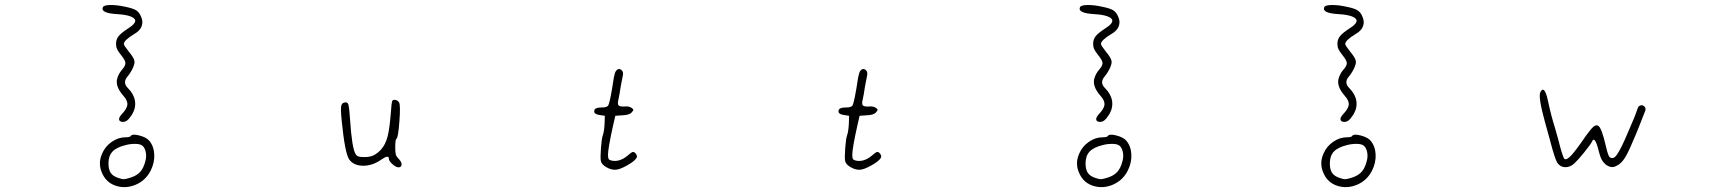

<svg xmlns="http://www.w3.org/2000/svg" viewBox="-20 -693 7040 786"><path d="M559 -99Q551 -104 531.5 -104Q512 -104 494 -99Q457 -90 440.5 -72.5Q424 -55 424 -24Q424 1 433.5 15Q443 29 466 36Q480 41 488 40.5Q496 40 515 34Q540 26 554 10.5Q568 -5 575 -33Q581 -54 576 -73.5Q571 -93 559 -99ZM515 -136Q521 -146 550 -138.5Q579 -131 591 -117Q610 -94 611.5 -60.5Q613 -27 597 5Q577 45 537 62.5Q497 80 457.5 68.5Q418 57 400 20Q379 -22 398 -64Q410 -93 437 -112Q464 -131 494 -131Q512 -131 515 -136ZM401 -663Q404 -672 431.5 -672.5Q459 -673 494 -665Q524 -659 537 -651Q550 -643 557 -626Q567 -605 560 -586Q553 -567 530 -554Q487 -528 487 -513Q487 -507 507 -482Q527 -458 530 -445Q533 -435 524.5 -416Q516 -397 503 -381Q480 -355 504 -332Q528 -308 532.5 -280Q537 -252 521 -225Q509 -206 500 -199.5Q491 -193 480 -194Q468 -196 467.5 -204.5Q467 -213 478 -225Q500 -248 501.5 -264.5Q503 -281 485 -301Q449 -342 461 -375Q467 -393 479 -407Q494 -424 493.5 -435Q493 -446 476 -467Q464 -482 459.5 -491.5Q455 -501 455 -514Q455 -532 466 -545.5Q477 -559 508 -579Q556 -610 514 -626Q495 -633 462 -635Q426 -637 411 -644Q396 -651 401 -663Z M1585 -278Q1588 -286 1598.5 -284Q1609 -282 1614 -273Q1620 -262 1615 -195.5Q1610 -129 1603 -125Q1598 -122 1598 -89Q1598 -68 1600.5 -60Q1603 -52 1611 -44Q1624 -31 1624 -19.5Q1624 -8 1611 -8Q1601 -8 1586.5 -21Q1572 -34 1572 -43Q1572 -61 1543 -41Q1505 -14 1466 -14.5Q1427 -15 1409 -41Q1392 -67 1379 -197Q1374 -246 1377 -260Q1380 -274 1396 -274Q1404 -274 1407 -262Q1410 -250 1413 -204Q1421 -84 1436 -62Q1440 -55 1447 -52.5Q1454 -50 1472 -50Q1494 -50 1509 -57Q1524 -64 1540 -81Q1558 -101 1566.5 -133.5Q1575 -166 1580 -232Q1583 -272 1585 -278Z M2502 -403Q2511 -415 2522 -408Q2533 -401 2530 -385Q2527 -372 2521 -339Q2516 -304 2512 -287Q2507 -268 2512 -262Q2517 -256 2536 -257Q2556 -259 2566 -251Q2573 -246 2573 -243.5Q2573 -241 2566 -233Q2557 -222 2528 -221L2499 -219L2490 -180Q2469 -86 2469 -59Q2469 -47 2471.5 -42.5Q2474 -38 2482 -36Q2515 -28 2548 -55Q2566 -71 2571 -71Q2578 -71 2583.5 -63Q2589 -55 2587 -49Q2581 -35 2548.5 -16.5Q2516 2 2498 2Q2480 2 2461.5 -9Q2443 -20 2440 -33Q2437 -44 2440 -85.5Q2443 -127 2448 -140Q2453 -153 2455 -186L2456 -219L2436 -222Q2415 -225 2413 -234Q2411 -244 2418.5 -248.5Q2426 -253 2444 -253Q2463 -253 2469 -260Q2477 -269 2493 -376Q2497 -397 2502 -403Z M3502 -403Q3511 -415 3522 -408Q3533 -401 3530 -385Q3527 -372 3521 -339Q3516 -304 3512 -287Q3507 -268 3512 -262Q3517 -256 3536 -257Q3556 -259 3566 -251Q3573 -246 3573 -243.5Q3573 -241 3566 -233Q3557 -222 3528 -221L3499 -219L3490 -180Q3469 -86 3469 -59Q3469 -47 3471.5 -42.5Q3474 -38 3482 -36Q3515 -28 3548 -55Q3566 -71 3571 -71Q3578 -71 3583.5 -63Q3589 -55 3587 -49Q3581 -35 3548.5 -16.5Q3516 2 3498 2Q3480 2 3461.5 -9Q3443 -20 3440 -33Q3437 -44 3440 -85.5Q3443 -127 3448 -140Q3453 -153 3455 -186L3456 -219L3436 -222Q3415 -225 3413 -234Q3411 -244 3418.5 -248.5Q3426 -253 3444 -253Q3463 -253 3469 -260Q3477 -269 3493 -376Q3497 -397 3502 -403Z M4559 -99Q4551 -104 4531.5 -104Q4512 -104 4494 -99Q4457 -90 4440.5 -72.5Q4424 -55 4424 -24Q4424 1 4433.5 15Q4443 29 4466 36Q4480 41 4488 40.5Q4496 40 4515 34Q4540 26 4554 10.5Q4568 -5 4575 -33Q4581 -54 4576 -73.5Q4571 -93 4559 -99ZM4515 -136Q4521 -146 4550 -138.5Q4579 -131 4591 -117Q4610 -94 4611.5 -60.5Q4613 -27 4597 5Q4577 45 4537 62.5Q4497 80 4457.5 68.5Q4418 57 4400 20Q4379 -22 4398 -64Q4410 -93 4437 -112Q4464 -131 4494 -131Q4512 -131 4515 -136ZM4401 -663Q4404 -672 4431.5 -672.5Q4459 -673 4494 -665Q4524 -659 4537 -651Q4550 -643 4557 -626Q4567 -605 4560 -586Q4553 -567 4530 -554Q4487 -528 4487 -513Q4487 -507 4507 -482Q4527 -458 4530 -445Q4533 -435 4524.5 -416Q4516 -397 4503 -381Q4480 -355 4504 -332Q4528 -308 4532.5 -280Q4537 -252 4521 -225Q4509 -206 4500 -199.5Q4491 -193 4480 -194Q4468 -196 4467.5 -204.5Q4467 -213 4478 -225Q4500 -248 4501.5 -264.5Q4503 -281 4485 -301Q4449 -342 4461 -375Q4467 -393 4479 -407Q4494 -424 4493.5 -435Q4493 -446 4476 -467Q4464 -482 4459.5 -491.5Q4455 -501 4455 -514Q4455 -532 4466 -545.5Q4477 -559 4508 -579Q4556 -610 4514 -626Q4495 -633 4462 -635Q4426 -637 4411 -644Q4396 -651 4401 -663Z M5559 -99Q5551 -104 5531.5 -104Q5512 -104 5494 -99Q5457 -90 5440.5 -72.5Q5424 -55 5424 -24Q5424 1 5433.5 15Q5443 29 5466 36Q5480 41 5488 40.5Q5496 40 5515 34Q5540 26 5554 10.5Q5568 -5 5575 -33Q5581 -54 5576 -73.5Q5571 -93 5559 -99ZM5515 -136Q5521 -146 5550 -138.5Q5579 -131 5591 -117Q5610 -94 5611.5 -60.5Q5613 -27 5597 5Q5577 45 5537 62.5Q5497 80 5457.5 68.5Q5418 57 5400 20Q5379 -22 5398 -64Q5410 -93 5437 -112Q5464 -131 5494 -131Q5512 -131 5515 -136ZM5401 -663Q5404 -672 5431.5 -672.5Q5459 -673 5494 -665Q5524 -659 5537 -651Q5550 -643 5557 -626Q5567 -605 5560 -586Q5553 -567 5530 -554Q5487 -528 5487 -513Q5487 -507 5507 -482Q5527 -458 5530 -445Q5533 -435 5524.5 -416Q5516 -397 5503 -381Q5480 -355 5504 -332Q5528 -308 5532.5 -280Q5537 -252 5521 -225Q5509 -206 5500 -199.5Q5491 -193 5480 -194Q5468 -196 5467.5 -204.5Q5467 -213 5478 -225Q5500 -248 5501.5 -264.5Q5503 -281 5485 -301Q5449 -342 5461 -375Q5467 -393 5479 -407Q5494 -424 5493.5 -435Q5493 -446 5476 -467Q5464 -482 5459.5 -491.5Q5455 -501 5455 -514Q5455 -532 5466 -545.5Q5477 -559 5508 -579Q5556 -610 5514 -626Q5495 -633 5462 -635Q5426 -637 5411 -644Q5396 -651 5401 -663Z M6286 -316Q6300 -343 6313 -297Q6316 -286 6319 -271Q6330 -219 6345 -172Q6348 -162 6358 -126Q6378 -46 6385 -42Q6394 -37 6413 -57.5Q6432 -78 6473 -138Q6494 -167 6504 -175Q6514 -183 6523 -178Q6537 -169 6554 -95Q6563 -55 6570 -49Q6577 -45 6584 -46.5Q6591 -48 6600 -61Q6609 -74 6620 -96.5Q6631 -119 6647 -157Q6673 -215 6684 -249Q6687 -259 6695.5 -261.5Q6704 -264 6712 -257Q6720 -248 6714 -236Q6707 -220 6702 -206Q6697 -192 6688 -170Q6680 -152 6676 -141Q6650 -78 6636.5 -54.5Q6623 -31 6609 -21Q6592 -9 6580 -9Q6568 -9 6554 -19Q6542 -29 6535.5 -42.5Q6529 -56 6521 -89Q6512 -121 6504 -121Q6500 -121 6496 -111Q6491 -101 6465.5 -69.5Q6440 -38 6426 -25Q6408 -8 6387.5 -8.5Q6367 -9 6355 -27Q6345 -43 6325 -120Q6325 -121 6304 -196Q6276 -298 6286 -316Z"/></svg>

Font: sitelen luka ante tan jan Iwi
Style: Regular
Weight: 400
Designer: jan Iwi
Foundry: SP Font Maker - https://wasokeli.github.io/sp-font-maker
Version: Version 1.0